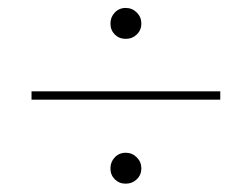

<svg xmlns="http://www.w3.org/2000/svg" viewBox="-20 -570 620 472"><path d="M57.5 -345.5H521.5V-325H57.5ZM251.5 -512Q251.5 -528 262.2 -539.2Q273 -550.5 289 -550.5Q305 -550.5 316.2 -539.2Q327.5 -528 327.5 -512Q327.5 -496 316.2 -485.2Q305 -474.5 289 -474.5Q273 -474.5 262.2 -485.2Q251.5 -496 251.5 -512ZM251.5 -156Q251.5 -172 262.2 -183.2Q273 -194.5 289 -194.5Q305 -194.5 316.2 -183.2Q327.5 -172 327.5 -156Q327.5 -140 316.2 -129.2Q305 -118.5 289 -118.5Q273 -118.5 262.2 -129.2Q251.5 -140 251.5 -156Z"/></svg>

Font: Lato ExtraLight
Style: Regular
Weight: 275
Designer: Lukasz Dziedzic with Adam Twardoch and Botio Nikoltchev
Foundry: tyPoland Lukasz Dziedzic
Version: Version 2.015; 2015-08-06; http://www.latofonts.com/